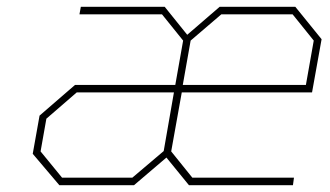

<svg xmlns="http://www.w3.org/2000/svg" viewBox="-20 -543 967 563"><path d="M154 0 76 -92 96 -204 200 -294H494L517 -424L455 -501H213L217 -523H463L529 -441L624 -523H846L923 -428L895 -272H513L482 -99L544 -22H842L839 0H534L468 -81L373 0ZM516 -294H877L900 -424L838 -501H629L539 -424ZM162 -22H368L460 -100L490 -272H205L116 -195L99 -99Z"/></svg>

Font: Tomorrow Thin
Style: Italic
Weight: 250
Italic angle: -10°
Designer: Tony de Marco, Monica Rizzolli
Foundry: Just in Type
Version: Version 2.002